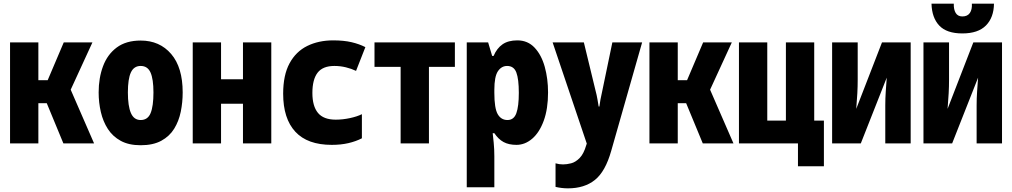

<svg xmlns="http://www.w3.org/2000/svg" viewBox="-20 -785 5540 1051"><path d="M35 0V-553H190V-346H241L329 -553H486L367 -294L495 0H327L236 -220H190V0Z M750 10Q685 10 641 -14Q597 -38 570.5 -79Q544 -120 532 -172Q520 -224 520 -279Q520 -358 544 -422.5Q568 -487 619 -525Q670 -563 750 -563Q854 -563 917 -489.5Q980 -416 980 -279Q980 -225 969.5 -173.5Q959 -122 933.5 -80.5Q908 -39 863 -14.5Q818 10 750 10ZM750 -128Q789 -128 804.5 -166Q820 -204 820 -279Q820 -352 804 -388Q788 -424 750 -424Q713 -424 696.5 -388.5Q680 -353 680 -279Q680 -205 696.5 -166.5Q713 -128 750 -128Z M1035 0V-553H1190V-351H1310V-553H1465V0H1310V-217H1190V0Z M1796 8Q1663 8 1596.5 -64Q1530 -136 1530 -272Q1530 -374 1565 -438.5Q1600 -503 1662 -533.5Q1724 -564 1804 -564Q1862 -564 1904.5 -554Q1947 -544 1980 -527L1929 -397Q1904 -409 1873.5 -416.5Q1843 -424 1810 -424Q1747 -424 1718.5 -387Q1690 -350 1690 -276Q1690 -204 1720.5 -167Q1751 -130 1818 -130Q1856 -130 1895.5 -138.5Q1935 -147 1961 -160V-28Q1928 -11 1887 -1.5Q1846 8 1796 8Z M2173 0V-419H2030V-553H2470V-419H2328V0Z M2535 240V-553H2652L2674 -479H2682Q2700 -521 2731 -542.5Q2762 -564 2812 -564Q2869 -564 2906.5 -524Q2944 -484 2962 -419Q2980 -354 2980 -279Q2980 -189 2956.5 -124.5Q2933 -60 2893.5 -26Q2854 8 2807 8Q2765 8 2736.5 -7.5Q2708 -23 2686 -56H2677Q2679 -40 2682.5 -4Q2686 32 2686 70V240ZM2758 -128Q2793 -128 2806.5 -165.5Q2820 -203 2820 -277Q2820 -352 2806.5 -388Q2793 -424 2756 -424Q2725 -424 2705.5 -395Q2686 -366 2686 -293V-277Q2686 -192 2704.5 -160Q2723 -128 2758 -128Z M3089 246Q3055 246 3021 238V109Q3041 115 3062 115Q3082 115 3106 109Q3130 103 3152.5 80.5Q3175 58 3189 10L3192 1L3005 -553H3176L3239 -293Q3247 -263 3250.5 -241Q3254 -219 3257 -202H3261Q3263 -219 3267 -240.5Q3271 -262 3278 -293L3332 -553H3495L3326 40Q3294 154 3236.5 200Q3179 246 3089 246Z M3535 0V-553H3690V-346H3741L3829 -553H3986L3867 -294L3995 0H3827L3736 -220H3690V0Z M4025 0V-553H4180V-125H4282V-553H4437V-125H4490V125H4348V0Z M4535 0V-553H4675V-349Q4675 -310 4673 -274.5Q4671 -239 4667 -189L4808 -553H4965V0H4826V-208Q4826 -246 4828.5 -283Q4831 -320 4834 -360L4692 0Z M5035 0V-553H5175V-349Q5175 -310 5173 -274.5Q5171 -239 5167 -189L5308 -553H5465V0H5326V-208Q5326 -246 5328.5 -283Q5331 -320 5334 -360L5192 0ZM5248 -602Q5162 -602 5121.5 -645Q5081 -688 5079 -765H5201Q5200 -733 5211.5 -714Q5223 -695 5248 -695Q5276 -695 5289 -714Q5302 -733 5300 -765H5421Q5420 -689 5377 -645.5Q5334 -602 5248 -602Z"/></svg>

Font: Noto Sans Mono ExtraCondensed Black
Style: Regular
Weight: 900
Width: 2
Designer: Monotype Design Team
Foundry: Monotype Imaging Inc.
Version: Version 2.014